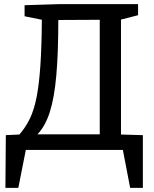

<svg xmlns="http://www.w3.org/2000/svg" viewBox="-20 -720 740 922"><path d="M605 182 570 0H104L68 182H6L8 -71L73 -74Q103 -108 123.5 -150.5Q144 -193 156 -255Q168 -317 174 -406.5Q180 -496 181 -625L98 -642V-695L259 -700H643V-647L561 -626V-74L666 -71V182ZM160 -75H459V-625L260 -624Q260 -466 250.5 -358.5Q241 -251 219.5 -183Q198 -115 160 -75Z"/></svg>

Font: Bitter Medium
Style: Regular
Weight: 500
Designer: Sol Matas, and Bitter project Authors
Foundry: Sol Matas
Version: Version 2.001